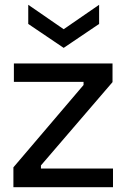

<svg xmlns="http://www.w3.org/2000/svg" viewBox="-20 -782 528 802"><path d="M36 0V-83L329 -427V-440H38V-517H450V-439L151 -91V-78H452V0ZM98 -762 246 -660 394 -762V-682L246 -582L98 -682Z"/></svg>

Font: Bricolage Grotesque
Style: Regular
Weight: 400
Designer: Mathieu Triay
Foundry: Atelier Triay
Version: Version 1.001;gftools[0.9.33.dev8+g029e19f]